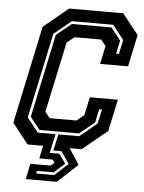

<svg xmlns="http://www.w3.org/2000/svg" viewBox="-59 -746 723 967"><g transform="rotate(5 303.0 -263.0)"><path d="M108 174.5 124.5 96H227L245.5 80L234 65H167L180.5 0H102L21 -103L126 -597L251 -700H524.5L606 -597L572 -436H430.5L450 -528L426 -558.5H290L253 -528L177 -172L201 -141.5H337L374 -172L394 -264H535.5L501 -103L375.5 0H314.5L367 80L265.5 174.5ZM158 142H249L317 80L275 19H234L252 -64H357.5L444.5 -136L460 -208H446L431.5 -140L355 -78H155.5L106 -140L195.5 -562L272 -624H471.5L521 -562L506.5 -494H520.5L536 -566L479.5 -638H270L182.5 -566L91 -136L148 -64H238L217 32.5H265.5L299 80L245.5 128.5H161Z"/></g></svg>

Font: Tourney Condensed Regular
Style: Bold Italic
Weight: 700
Width: 3
Italic angle: -12°
Designer: Tyler Finck
Foundry: Etcetera Type Co
Version: Version 1.010; ttfautohint (v1.8.3)